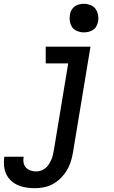

<svg xmlns="http://www.w3.org/2000/svg" viewBox="-81 -765 601 1008"><path d="M103 223Q79 223 56.5 219.5Q34 216 14 207.5Q-6 199 -22 184.5Q-38 170 -47.5 150.5Q-57 131 -59.5 108Q-62 85 -59 62L-58 58H43V60Q40 76 43 90.5Q46 105 56 115.5Q66 126 80 130.5Q94 135 109 135Q122 135 135 130.5Q148 126 158.5 117Q169 108 176.5 96Q184 84 189 72Q194 60 197 47.5Q200 35 202 22L277 -432H159V-520H394L302 36Q298 60 290.5 84Q283 108 270 129.5Q257 151 238 170Q219 189 197 201Q175 213 150.5 218Q126 223 103 223ZM359 -595Q342 -595 325 -601.5Q308 -608 298.5 -621.5Q289 -635 286 -652.5Q283 -670 286 -688Q288 -701 294.5 -712.5Q301 -724 311.5 -731.5Q322 -739 334.5 -742Q347 -745 360 -745Q377 -745 394 -738.5Q411 -732 420.5 -718.5Q430 -705 433.5 -687.5Q437 -670 434 -652Q431 -639 425 -627.5Q419 -616 408 -608.5Q397 -601 384.5 -598Q372 -595 359 -595Z"/></svg>

Font: Iosevka Semibold Oblique
Style: Regular
Weight: 600
Italic angle: -9°
Monospace: yes
Designer: Belleve Invis
Foundry: Belleve Invis
Version: Version 32.5.0; ttfautohint (v1.8.4)